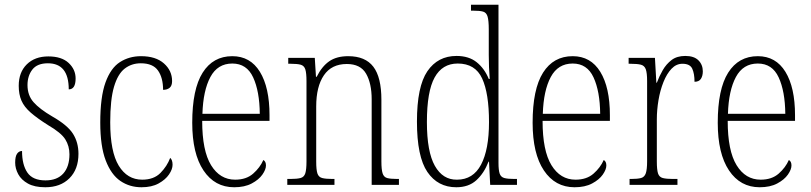

<svg xmlns="http://www.w3.org/2000/svg" viewBox="-20 -780 3420 810"><path d="M171 10Q126 10 98 -5.5Q70 -21 57 -45Q44 -69 44 -94Q44 -120 52 -131.5Q60 -143 73 -143Q73 -85 95.5 -52Q118 -19 172 -19Q221 -19 247 -48Q273 -77 273 -129Q273 -164 255.5 -192Q238 -220 183 -252Q137 -281 109.5 -305Q82 -329 70.5 -355.5Q59 -382 59 -418Q59 -475 93 -508.5Q127 -542 184 -542Q240 -542 269.5 -514.5Q299 -487 299 -449Q299 -403 270 -403Q270 -513 182 -513Q137 -513 116.5 -486.5Q96 -460 96 -421Q96 -378 121.5 -349Q147 -320 200 -289Q265 -252 288 -215.5Q311 -179 311 -131Q311 -66 273 -28Q235 10 171 10Z M577 10Q527 10 488 -16.5Q449 -43 426 -103Q403 -163 403 -263Q403 -371 425 -432Q447 -493 486 -518Q525 -543 575 -543Q637 -543 671.5 -512.5Q706 -482 706 -438Q706 -418 695.5 -409.5Q685 -401 668 -401Q668 -452 646.5 -482.5Q625 -513 574 -513Q535 -513 506 -490.5Q477 -468 461 -414Q445 -360 445 -264Q445 -140 481 -81Q517 -22 580 -22Q629 -22 657 -50.5Q685 -79 698 -114Q708 -105 708 -85Q708 -66 693 -44Q678 -22 649 -6Q620 10 577 10Z M968 10Q886 10 838.5 -61Q791 -132 791 -262Q791 -404 835 -473.5Q879 -543 960 -543Q1036 -543 1076.5 -477Q1117 -411 1117 -294V-270H833Q833 -144 870.5 -83Q908 -22 972 -22Q1019 -22 1048 -47.5Q1077 -73 1091 -105Q1102 -99 1102 -82Q1102 -65 1087 -43.5Q1072 -22 1042 -6Q1012 10 968 10ZM1076 -300Q1075 -395 1048 -453.5Q1021 -512 960 -512Q898 -512 867.5 -455Q837 -398 834 -300Z M1192 0V-25H1204Q1233 -25 1248 -29Q1263 -33 1268 -49Q1273 -65 1273 -99V-438Q1273 -472 1268 -487.5Q1263 -503 1248.5 -507Q1234 -511 1206 -511H1196V-536H1308L1313 -456H1316Q1338 -500 1369 -521.5Q1400 -543 1449 -543Q1521 -543 1555 -498.5Q1589 -454 1589 -359V-99Q1589 -65 1594 -49Q1599 -33 1613 -29Q1627 -25 1656 -25H1663V0H1548V-361Q1548 -428 1524.5 -469Q1501 -510 1443 -510Q1379 -510 1346.5 -462.5Q1314 -415 1314 -331V-98Q1314 -64 1319 -48.5Q1324 -33 1339 -29Q1354 -25 1383 -25H1391V0Z M1905 10Q1827 10 1783 -54.5Q1739 -119 1739 -267Q1739 -415 1783 -479.5Q1827 -544 1906 -544Q1958 -544 1991 -517.5Q2024 -491 2042 -447H2046Q2044 -471 2043 -497Q2042 -523 2042 -548V-656Q2042 -693 2037 -710Q2032 -727 2018 -731Q2004 -735 1977 -735H1967V-760H2083V-93Q2083 -62 2088 -47.5Q2093 -33 2107.5 -29Q2122 -25 2150 -25H2161V0H2048L2043 -98H2041Q2022 -49 1989.5 -19.5Q1957 10 1905 10ZM1908 -22Q1976 -22 2009.5 -85.5Q2043 -149 2043 -265Q2043 -386 2014 -449Q1985 -512 1911 -512Q1846 -512 1813.5 -453Q1781 -394 1781 -265Q1781 -140 1814.5 -80.5Q1848 -21 1908 -22Z M2404 10Q2322 10 2274.5 -61Q2227 -132 2227 -262Q2227 -404 2271 -473.5Q2315 -543 2396 -543Q2472 -543 2512.5 -477Q2553 -411 2553 -294V-270H2269Q2269 -144 2306.5 -83Q2344 -22 2408 -22Q2455 -22 2484 -47.5Q2513 -73 2527 -105Q2538 -99 2538 -82Q2538 -65 2523 -43.5Q2508 -22 2478 -6Q2448 10 2404 10ZM2512 -300Q2511 -395 2484 -453.5Q2457 -512 2396 -512Q2334 -512 2303.5 -455Q2273 -398 2270 -300Z M2636 0V-25H2642Q2670 -25 2684.5 -29Q2699 -33 2704.5 -49Q2710 -65 2710 -100V-438Q2710 -472 2704.5 -487.5Q2699 -503 2684 -507Q2669 -511 2638 -511H2632V-536H2743L2749 -431H2751Q2761 -458 2776 -484Q2791 -510 2813.5 -527Q2836 -544 2871 -544Q2908 -544 2926.5 -525.5Q2945 -507 2945 -479Q2945 -460 2937 -447.5Q2929 -435 2910 -435Q2910 -469 2900.5 -490Q2891 -511 2859 -511Q2833 -511 2813 -490Q2793 -469 2779 -434Q2765 -399 2758 -357.5Q2751 -316 2751 -276V-99Q2751 -64 2756 -48.5Q2761 -33 2776 -29Q2791 -25 2819 -25H2838V0Z M3185 10Q3103 10 3055.5 -61Q3008 -132 3008 -262Q3008 -404 3052 -473.5Q3096 -543 3177 -543Q3253 -543 3293.5 -477Q3334 -411 3334 -294V-270H3050Q3050 -144 3087.5 -83Q3125 -22 3189 -22Q3236 -22 3265 -47.5Q3294 -73 3308 -105Q3319 -99 3319 -82Q3319 -65 3304 -43.5Q3289 -22 3259 -6Q3229 10 3185 10ZM3293 -300Q3292 -395 3265 -453.5Q3238 -512 3177 -512Q3115 -512 3084.5 -455Q3054 -398 3051 -300Z"/></svg>

Font: Noto Serif Tamil Condensed ExtraLight
Style: Regular
Weight: 200
Width: 3
Designer: Indian Type Foundry, Tom Grace, and the Monotype Design Team
Foundry: Monotype Imaging Inc.
Version: Version 2.004; ttfautohint (v1.8.4.7-5d5b)